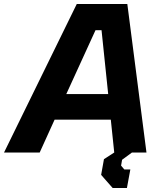

<svg xmlns="http://www.w3.org/2000/svg" viewBox="-26 -757 757 953"><path d="M-6 0 355 -737H606L701 0H629L580 36L575 65L591 84H621L604 176H533L476 111L490 33L541 0L524 -163H245L171 0ZM303 -290H511L478 -607H448Z"/></svg>

Font: Tomorrow SemiBold
Style: Italic
Weight: 600
Italic angle: -10°
Designer: Tony de Marco, Monica Rizzolli
Foundry: Just in Type
Version: Version 2.002